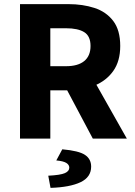

<svg xmlns="http://www.w3.org/2000/svg" viewBox="-20 -672 653 931"><path d="M77 0V-652H312Q381 -652 438 -633.5Q495 -615 529 -570.5Q563 -526 563 -449Q563 -375 529 -327.5Q495 -280 438 -257Q381 -234 312 -234H224V0ZM224 -351H300Q358 -351 388.5 -376Q419 -401 419 -449Q419 -497 388.5 -516Q358 -535 300 -535H224ZM430 0 285 -273 387 -368 595 0ZM225 239 214 180Q273 177 294.5 167.5Q316 158 316 141Q316 127 301.5 118Q287 109 253 106L282 52Q362 59 392 79Q422 99 422 136Q422 187 370.5 211.5Q319 236 225 239Z"/></svg>

Font: Mada
Style: Bold
Weight: 700
Designer: Khaled Hosny
Version: Version 1.5